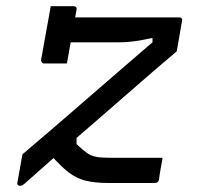

<svg xmlns="http://www.w3.org/2000/svg" viewBox="-20 -588 640 617"><path d="M172 -532H556Q561 -532 562.5 -530.5Q564 -529 565 -526.5Q566 -524 565 -521L548 -423Q515 -395 478 -363.5Q441 -332 402 -297.5Q363 -263 321 -227Q279 -191 235.5 -153Q192 -115 147.5 -76Q103 -37 58 3Q54 6 51 7.5Q48 9 45 9Q42 9 39.5 8Q37 7 36 4Q35 1 36 -2L52 -92Q97 -130 147 -173Q197 -216 250 -262Q303 -308 358.5 -356Q414 -404 470 -452V-466Q452 -462 435 -459Q418 -456 400 -454Q382 -452 361 -452H169Q165 -452 162.5 -455Q160 -458 161 -464Q164 -481 166.5 -497.5Q169 -514 172 -532ZM226 -159V-125Q247 -105 260 -96Q273 -87 289 -84Q305 -81 332 -81Q356 -81 384 -81Q412 -81 439.5 -81Q467 -81 489 -81H502Q502 -76 500 -66Q498 -56 496 -44.5Q494 -33 492.5 -23.5Q491 -14 491 -11Q490 -6 486.5 -3Q483 0 478 0Q476 0 464 0Q452 0 434.5 0Q417 0 396.5 0Q376 0 358 0Q340 0 327 0Q285 0 255 -7.5Q225 -15 200 -34.5Q175 -54 146 -87ZM143 -568H217Q222 -568 224.5 -565Q227 -562 226 -557Q223 -540 219 -517.5Q215 -495 210.5 -470.5Q206 -446 202 -423.5Q198 -401 195 -384Q178 -384 158.5 -384Q139 -384 121 -384Q117 -384 114.5 -387.5Q112 -391 112 -395Q115 -412 119 -434.5Q123 -457 127.5 -481.5Q132 -506 136 -528.5Q140 -551 143 -568Z"/></svg>

Font: RecMonoLinear Nerd Font Mono
Style: Italic
Weight: 400
Italic angle: -10°
Monospace: yes
Version: Version 1.085; ttfautohint (v1.8.4.7-5d5b);Nerd Fonts 3.2.1